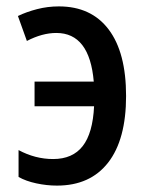

<svg xmlns="http://www.w3.org/2000/svg" viewBox="-20 -570 456 600"><path d="M158 10Q126 10 93.5 3Q61 -4 38 -17V-101Q90 -73 146 -73Q207 -73 238.5 -113.5Q270 -154 274 -238H88V-315H273Q260 -467 156 -467Q112 -467 64 -442L36 -520Q63 -533 96 -541.5Q129 -550 164 -550Q265 -550 319.5 -478Q374 -406 374 -270Q374 -134 318 -62Q262 10 158 10Z"/></svg>

Font: Noto Sans Condensed Medium
Style: Regular
Weight: 500
Width: 3
Designer: Monotype Design Team
Foundry: Monotype Imaging Inc.
Version: Version 2.013; ttfautohint (v1.8.4.7-5d5b)